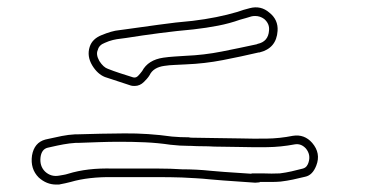

<svg xmlns="http://www.w3.org/2000/svg" viewBox="-20 -631 1040 516"><path d="M342 -400Q335 -400 332 -401Q313 -407 295.5 -413Q278 -419 262 -424Q242 -432 228 -455Q213 -480 221 -505Q228 -527 254 -537Q266 -542 278 -545.5Q290 -549 301 -550L316 -552Q360 -558 406 -564.5Q452 -571 498 -575Q564 -583 618 -599Q626 -602 634.5 -604.5Q643 -607 651 -609Q681 -617 704 -597Q728 -578 726 -548Q723 -501 677 -490H675Q628 -479 579 -469.5Q530 -460 480 -458Q464 -457 449.5 -456.5Q435 -456 422 -454Q392 -450 382 -429Q379 -424 375 -419.5Q371 -415 367 -411Q356 -400 342 -400ZM666 -588Q660 -588 656 -587Q649 -585 641 -582.5Q633 -580 625 -578Q597 -568 566 -562Q535 -556 500 -552Q455 -548 409 -542Q363 -536 319 -529L304 -527Q294 -526 283.5 -523.5Q273 -521 262 -516Q246 -510 243 -497Q237 -485 247 -467Q258 -450 270 -446Q285 -440 302 -434.5Q319 -429 338 -423Q343 -422 346 -423.5Q349 -425 351 -427Q356 -432 362 -440Q378 -470 419 -476Q433 -478 448 -479Q463 -480 479 -481Q528 -483 576 -492.5Q624 -502 670 -512L672 -513Q701 -519 703 -549Q705 -567 690 -580Q679 -588 666 -588ZM131 -135Q105 -135 84 -154Q61 -177 66 -213Q72 -248 102 -256L111 -258Q128 -262 146 -265.5Q164 -269 182 -270H189Q251 -272 314.5 -272.5Q378 -273 442 -264Q453 -263 464.5 -262.5Q476 -262 487 -262L493 -261Q509 -261 525 -260.5Q541 -260 557 -260Q574 -260 591 -259.5Q608 -259 625 -259Q661 -258 696.5 -258.5Q732 -259 767 -266Q798 -271 819 -247Q843 -219 830 -186Q820 -160 800 -156Q784 -152 767.5 -148.5Q751 -145 734 -143Q722 -142 710 -142Q698 -142 687 -142H678V-141L666 -140L580 -146Q571 -147 562 -147.5Q553 -148 544 -149Q525 -151 506.5 -152Q488 -153 469 -154Q438 -155 406 -155Q374 -155 342 -155H284Q218 -156 170 -142Q163 -140 155.5 -138.5Q148 -137 143 -136Q140 -135 137 -135Q134 -135 131 -135ZM302 -250Q274 -250 246 -249Q218 -248 190 -247H183Q167 -246 150.5 -243Q134 -240 117 -236L108 -234Q92 -230 89 -209Q86 -185 101 -170Q117 -155 139 -159Q144 -160 150.5 -161Q157 -162 163 -164Q189 -172 218.5 -175.5Q248 -179 284 -178H343Q375 -178 406.5 -178Q438 -178 469 -176Q489 -176 508 -175Q527 -174 546 -172L582 -169L656 -164V-165H687Q710 -164 732 -165Q748 -167 763.5 -170.5Q779 -174 794 -178Q801 -180 804.5 -185Q808 -190 809 -194Q816 -215 802 -232Q789 -246 772 -243Q735 -236 698.5 -235.5Q662 -235 624 -236Q608 -236 590.5 -236.5Q573 -237 556 -237Q540 -238 524.5 -238Q509 -238 492 -239H487Q464 -239 438 -242Q404 -247 370.5 -248.5Q337 -250 302 -250Z"/></svg>

Font: Shizuru
Style: Regular
Weight: 400
Version: Version 1.000